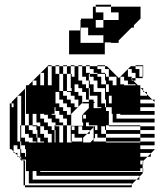

<svg xmlns="http://www.w3.org/2000/svg" viewBox="-20 -778 682 806"><path d="M581 -488H579V-500H549V-504H581ZM293 -440H281V-456H293ZM453 -440V-420H469V-456H437V-440H425V-456H437V-440ZM293 -440V-424H281V-440ZM501 -424V-420H549V-424H517V-440H501V-456H485V-424ZM581 -392V-398L571 -408H569V-392ZM213 -312V-328H209V-312ZM597 -376V-382L587 -392H569V-376ZM437 -360H425V-376H437V-344H449V-376H437ZM37 -312H29V-328H37ZM37 -296H29V-312H37ZM277 -296V-328H261V-344H245V-360H229V-392H213V-344H229V-328H245V-312H261V-296ZM421 -264H405V-280H373V-296H357V-312H389V-296H421ZM293 -216H281V-232H293ZM425 -396H421V-408H389V-440H373V-456H357V-468H353V-440H357V-424H353V-440H341V-456H325V-500H309V-504H325V-500H341V-472H357V-468H389V-456H405V-424H425V-408H437V-424H425V-440H421V-468H389V-472H373V-488H357V-500H341V-504H357V-500H389V-488H405V-472H421V-468H425V-456H437V-488H421V-500H389V-504H421V-500H429L479 -450L529 -500H549V-488H565V-456H579V-450H549V-440H539L533 -446V-450H549V-472H533V-488H517V-456H533V-450H529L533 -446V-440H539L559 -420H569V-410L571 -408H581V-398L587 -392H597V-382L619 -360H629V-350L619 -360H569V-344H629V-328H569V-312H629V-296H485V-300H469V-280H629V-264H453V-300H449V-328H425V-360H421V-396H357V-408H353V-424H373V-396H425V-392H437V-408H425ZM133 -264V-300H117V-252H137V-248H149V-264ZM389 -216H379V-232H389ZM209 -252H213V-248H209ZM69 -248H65V-252H69ZM181 -200V-180H197V-216H181V-232H165V-248H149V-232H137V-248H149V-216H165V-200ZM325 -184V-200H281V-184ZM373 -184H425V-180H569V-184H425V-200H379L373 -194ZM85 -104V0H529L533 -4V-8H101V-60H89V-108H71L75 -104ZM581 -472H579V-488H581ZM581 -456H579V-472H581ZM437 -392V-376H425V-392ZM229 -392H213V-396H209V-468H213V-396H229ZM373 -312V-324H357V-312ZM421 -248H405V-252H389V-264H329V-280H353V-264H357V-280H353V-324L357 -328V-324H405V-312H425V-252H421V-264H405V-252H421ZM37 -280H29V-296H37ZM37 -264H29V-280H37ZM37 -248H29V-264H37ZM37 -184V-168H29V-184ZM209 -180H213V-232H209V-248H229V-180H245V-252H213V-264H197V-280H181V-296H165V-300H149V-280H165V-264H181V-248H197V-232H209ZM37 -232H29V-248H37ZM69 -232H65V-248H69ZM37 -216H29V-232H37ZM69 -216H65V-232H69ZM293 -216H281V-200H293ZM37 -200H29V-216H37ZM389 -216H379V-200H389ZM69 -216V-200H65V-216ZM37 -184H29V-200H37ZM281 -180V-184H277V-248H281V-232H293V-248H281V-250H279V-252H261V-280H245V-296H229V-312H209V-300H197V-296H213V-280H229V-264H245V-252H261V-180ZM357 -216H345L357 -228V-232H325V-248H309V-216H345L329 -200V-180H359L373 -194V-244L377 -248H379V-232H389V-248H377L379 -250V-248H389V-252H353V-264H341V-248H373V-244L357 -228ZM79 0V-100L75 -104H69V-108H65V-114L59 -120H53V-126L43 -136H37V-142L29 -150V-152H21V-344H29V-328H37V-344H29V-350L53 -374V-376H55L53 -374V-184H65V-152H69V-136H65V-152H53V-168H37V-152H29V-168H37V-142L43 -136H53V-126L59 -120H65V-114L69 -110V-120H65V-136H85V-120H89V-152H85V-168H69V-184H65V-200H85V-184H101V-180H165V-184H137V-180H133V-184H117V-200H101V-216H85V-252H69V-376H55L85 -406V-408H87L85 -406V-252H101V-232H117V-216H133V-200H137V-184H149V-200H137V-232H133V-248H117V-252H101V-300H89V-408H87L89 -410V-420H99L117 -438V-440H119L117 -438V-420H133V-440H119L149 -470V-472H151L149 -470V-420H165V-472H151L179 -500H181V-420H197V-500H181V-504H197V-500H213V-468H229V-396H245V-376H261V-360H277V-344H293V-328H307L279 -300V-252H281V-250H329V-264H325V-296H329V-280H341V-296H329V-300L353 -324V-344H325V-346L329 -350H353V-360H341V-392H325V-408H309V-424H293V-408H281V-424H293V-392H309V-376H325V-346L309 -330V-328H307L309 -330V-360H293V-376H277V-392H261V-396H245V-468H229V-500H213V-504H229V-500H245V-468H261V-396H281V-408H277V-468H261V-500H245V-504H261V-500H277V-468H281V-456H293V-500H277V-504H293V-500H309V-440H325V-424H341V-408H353V-360H373V-350H379L373 -344V-324H405V-328H389V-376H357V-396H373V-392H405V-344H421V-328H425V-312H437V-252H569V-248H629V-232H569V-248H437V-252H425V-232H569V-216H629V-200H569V-216H425V-232H421V-248H405V-216H425V-200H569V-184H629V-168H569V-152H629V-150L613 -134V-120H599L613 -134V-136H569V-120H599L581 -102V-88H579V-100L581 -102V-104H569V-88H579V-72H581V-56H579V-72H569V-60H149V-56H579V-50L565 -36V-24H553L565 -36V-40H133V-60H117V-24H553L533 -4V8H85V0ZM414 -662V-694H382V-662ZM414 -598V-630H350V-662H320V-650H318V-598ZM270 -550V-650H318V-694H320V-700H370V-750H382V-726H414V-694H478V-726H446V-750H382V-758H446V-750H570V-700L542 -672V-662H532L478 -608V-598H446V-600H420V-550Z"/></svg>

Font: Rubik Broken Fax
Style: Regular
Weight: 400
Designer: Hubert and Fischer, NaN
Foundry: Hubert and Fischer, NaN
Version: Version 2.201